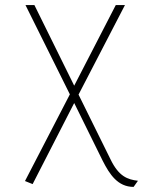

<svg xmlns="http://www.w3.org/2000/svg" viewBox="-20 -521 597 753"><path d="M521 188C481 183 446 172 413 103L288 -150L470 -501H434L271 -185L115 -501H80L254 -151L78 189L108 201L271 -117L383 110C410 163 442 212 504 212Z"/></svg>

Font: Advent Pro
Style: ExtraLight
Weight: 250
Designer: Andreas Kalpakidis
Foundry: Andreas Kalpakidis
Version: Version 2.002 2007